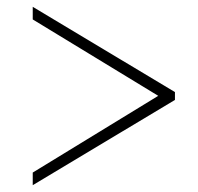

<svg xmlns="http://www.w3.org/2000/svg" viewBox="-20 -540 582 563"><path d="M493 -247 76 3V-34L444 -259L76 -483V-520L493 -270Z"/></svg>

Font: Raleway ExtraLight
Style: Italic
Weight: 200
Italic angle: -12°
Designer: Matt McInerney, Pablo Impallari, Rodrigo Fuenzalida
Foundry: Matt McInerney, Pablo Impallari, Rodrigo Fuenzalida
Version: Version 4.026